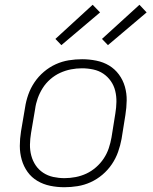

<svg xmlns="http://www.w3.org/2000/svg" viewBox="-20 -776 640 804"><path d="M250 8Q250 8 250 8Q250 8 250 8H249Q219 8 190 2Q161 -4 136.5 -18.5Q112 -33 95.5 -56Q79 -79 71 -107Q63 -135 63 -165Q63 -195 68 -226L85 -326Q89 -353 98.5 -380Q108 -407 124.5 -431.5Q141 -456 164 -475.5Q187 -495 213.5 -507Q240 -519 268 -523.5Q296 -528 324 -528Q324 -528 324 -528Q324 -528 324 -528Q354 -528 383.5 -522Q413 -516 437 -501.5Q461 -487 478 -464Q495 -441 503 -413Q511 -385 510.5 -355Q510 -325 505 -294L489 -194Q484 -167 474.5 -140Q465 -113 448.5 -88.5Q432 -64 409 -44.5Q386 -25 359.5 -13Q333 -1 305 3.5Q277 8 250 8ZM250 -30Q273 -30 296.5 -34.5Q320 -39 341.5 -49Q363 -59 382 -75.5Q401 -92 414.5 -112.5Q428 -133 435.5 -155.5Q443 -178 447 -201L463 -301Q467 -325 467.5 -349Q468 -373 462.5 -395.5Q457 -418 444 -436.5Q431 -455 412.5 -467.5Q394 -480 370.5 -485Q347 -490 323 -490Q300 -490 277 -485.5Q254 -481 232 -471Q210 -461 191 -444.5Q172 -428 159 -407.5Q146 -387 138 -364.5Q130 -342 127 -319L110 -219Q106 -195 105.5 -171Q105 -147 111 -124.5Q117 -102 129.5 -83.5Q142 -65 161 -52.5Q180 -40 203 -35Q226 -30 250 -30ZM432 -587 407 -613 564 -756 594 -724ZM237 -587 212 -613 368 -756 399 -724Z"/></svg>

Font: Iosevka SS04 XLt Ex Obl
Style: Regular
Weight: 200
Width: 7
Italic angle: -9°
Monospace: yes
Designer: Belleve Invis
Foundry: Belleve Invis
Version: Version 19.0.0; ttfautohint (v1.8.4)